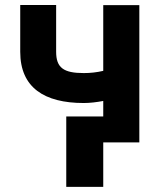

<svg xmlns="http://www.w3.org/2000/svg" viewBox="-20 -566 631 763"><path d="M60.4 -546.2V-360.1C60.4 -218 155.9 -156.6 312.9 -156.6C336.6 -156.6 364.3 -159.8 390.3 -164.8V-103.3H243.3V176.5H390.3V0H533.7V-545.5H390.3V-284.4C364.3 -278.4 339.1 -275.6 312.9 -275.6C232.6 -275.6 203.1 -296.9 203.1 -360.1V-546.2Z"/></svg>

Font: Inter-Hewn
Style: Bold
Weight: 700
Designer: Rasmus Andersson
Foundry: rsms
Version: Version 3.012;git-f93a4a705